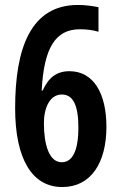

<svg xmlns="http://www.w3.org/2000/svg" viewBox="-20 -744 480 774"><path d="M231 10C347 10 409 -88 409 -233C409 -366 358 -457 260 -457C207 -457 175 -430 152 -379H148C157 -552 204 -626 302 -626C328 -626 354 -623 377 -616V-715C352 -720 324 -724 294 -724C103 -724 41 -548 41 -308C41 -102 110 10 231 10ZM229 -90C177 -90 157 -163 157 -248C157 -311 182 -363 229 -363C275 -363 296 -319 296 -230C296 -134 271 -90 229 -90Z"/></svg>

Font: Noto Sans Devanagari ExtraCondensed SemiBold
Style: Regular
Weight: 600
Width: 2
Designer: Jelle Bosma - Monotype Design Team
Foundry: Monotype Imaging Inc.
Version: Version 2.004